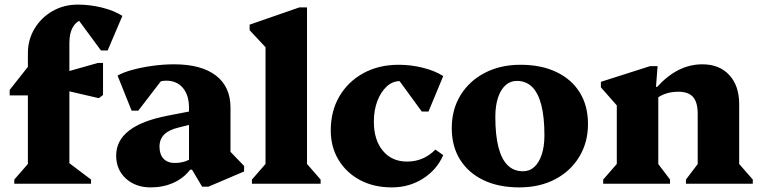

<svg xmlns="http://www.w3.org/2000/svg" viewBox="-20 -797 3296 833"><path d="M42 0V-18L117 -104L101 -76V-460L144 -383H22V-407L101 -507V-566Q101 -625 130 -673Q159 -721 208 -749Q257 -777 318 -777Q371 -777 423 -764Q475 -751 511 -728L447 -578H418L301 -737H435V-680Q418 -697 398 -704.5Q378 -712 349 -712Q318 -712 299.5 -684.5Q281 -657 281 -610V-69L265 -101L375 -18V0ZM409 -371 207 -418V-468L405 -524H427V-385Z M857 13 813 -61H800V-330Q800 -384 773.5 -415.5Q747 -447 701 -447Q674 -447 650.5 -433Q627 -419 613 -394V-494H716L580 -317H551L490 -469Q514 -483 554.5 -494Q595 -505 642.5 -511.5Q690 -518 735 -518Q853 -518 916.5 -469.5Q980 -421 980 -330V-105L937 -183L1039 -77V-53L884 13ZM634 16Q568 16 526 -22.5Q484 -61 484 -122Q484 -252 707 -295L820 -317V-260L756 -244Q713 -234 692.5 -213.5Q672 -193 672 -161Q672 -127 689.5 -108.5Q707 -90 738 -90Q783 -90 815 -113V-61H805Q777 -24 732.5 -4Q688 16 634 16Z M1073 0V-18L1148 -104L1132 -76V-629L1175 -546L1063 -666V-690L1279 -765H1312V-76L1296 -104L1371 -18V0Z M1680 16Q1602 16 1542.5 -15.5Q1483 -47 1449 -103Q1415 -159 1415 -231Q1415 -315 1452.5 -379Q1490 -443 1556.5 -479.5Q1623 -516 1710 -516Q1763 -516 1815 -503Q1867 -490 1903 -467L1839 -313H1810L1691 -476H1782V-419Q1757 -445 1714 -445Q1683 -445 1657.5 -421.5Q1632 -398 1617 -358.5Q1602 -319 1602 -269Q1602 -190 1641 -143Q1680 -96 1746 -96Q1818 -96 1869 -148L1903 -124Q1875 -60 1815 -22Q1755 16 1680 16Z M2233 16Q2143 16 2077.5 -15.5Q2012 -47 1976 -104.5Q1940 -162 1940 -241Q1940 -322 1978 -384Q2016 -446 2083.5 -481Q2151 -516 2238 -516Q2328 -516 2394 -484.5Q2460 -453 2495.5 -395.5Q2531 -338 2531 -259Q2531 -179 2493 -116.5Q2455 -54 2388 -19Q2321 16 2233 16ZM2249 -54Q2278 -54 2298.5 -73Q2319 -92 2330.5 -127Q2342 -162 2342 -210Q2342 -289 2328.5 -341.5Q2315 -394 2288.5 -420Q2262 -446 2222 -446Q2194 -446 2173 -427Q2152 -408 2140.5 -373Q2129 -338 2129 -290Q2129 -211 2142.5 -158.5Q2156 -106 2182.5 -80Q2209 -54 2249 -54Z M2956 0V-18L3022 -105L3007 -76V-303Q3007 -353 2987 -376Q2967 -399 2923 -399Q2892 -399 2866.5 -390Q2841 -381 2821 -364V-420H2831Q2920 -518 3027 -518Q3101 -518 3144 -471.5Q3187 -425 3187 -345V-76L3171 -104L3246 -18V0ZM2597 0V-18L2672 -104L2656 -76V-403L2699 -291L2587 -418V-442L2800 -510H2833L2826 -420H2836V-76L2821 -105L2887 -18V0Z"/></svg>

Font: Platypi Light ExtraBold
Style: Regular
Weight: 800
Version: Version 1.200